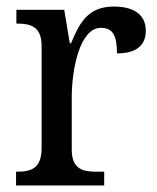

<svg xmlns="http://www.w3.org/2000/svg" viewBox="-20 -566 479 586"><path d="M29 0H298V-42H273C233 -42 199 -50 199 -109V-270C199 -353 223 -481 288 -481C324 -481 337 -458 337 -403C400 -403 425 -431 425 -472C425 -518 393 -546 327 -546C248 -546 222 -495 197 -434H193L176 -536H30V-494H33C73 -494 107 -485 107 -426V-114C107 -51 74 -42 32 -42H29Z"/></svg>

Font: Noto Serif Sinhala SemiCondensed
Style: Regular
Weight: 400
Width: 4
Designer: Jelle Bosma - Monotype Design Team
Foundry: Monotype Imaging Inc.
Version: Version 2.007